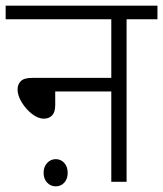

<svg xmlns="http://www.w3.org/2000/svg" viewBox="-20 -642 576 678"><path d="M0 -622H536V-574H427V0H373V-319H175V-271Q175 -246 164 -234.5Q153 -223 135 -223Q114 -223 92.5 -240Q71 -257 56.5 -281Q42 -305 42 -326Q42 -344 53.5 -355.5Q65 -367 94 -367H373V-574H0ZM134 -32Q134 -53 146.5 -66.5Q159 -80 177 -80Q195 -80 207 -66.5Q219 -53 219 -32Q219 -10 207 3Q195 16 177 16Q159 16 146.5 3Q134 -10 134 -32Z"/></svg>

Font: Noto Sans Light
Style: Italic
Weight: 300
Italic angle: -12°
Designer: Monotype Design Team
Foundry: Monotype Imaging Inc.
Version: Version 2.013; ttfautohint (v1.8.4.7-5d5b)